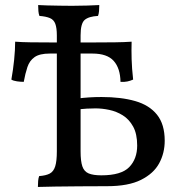

<svg xmlns="http://www.w3.org/2000/svg" viewBox="-20 -737 727 760"><path d="M130 3Q130 -10 131 -21Q132 -32 135 -40Q162 -42 177 -50Q192 -58 198.5 -78.5Q205 -99 205 -138V-597Q205 -626 199 -642.5Q193 -659 177.5 -665.5Q162 -672 136 -674Q133 -682 132 -693Q131 -704 131 -717Q144 -716 167 -715.5Q190 -715 216.5 -714.5Q243 -714 265 -714Q297 -714 325.5 -715Q354 -716 373 -717Q373 -704 372 -693Q371 -682 368 -674Q331 -672 315 -658Q299 -644 299 -597V-138Q299 -99 306 -78.5Q313 -58 331 -50.5Q349 -43 381 -43Q460 -43 491.5 -75.5Q523 -108 523 -161Q523 -207 507 -236Q491 -265 466 -280.5Q441 -296 412.5 -302Q384 -308 358 -308Q342 -308 323.5 -307Q305 -306 287 -304V-347Q310 -350 333 -351.5Q356 -353 382 -353Q459 -353 515 -337Q571 -321 601.5 -283Q632 -245 632 -180Q632 -131 610 -90.5Q588 -50 538 -25Q488 0 404 0Q347 0 293.5 0.5Q240 1 197.5 1.5Q155 2 130 3ZM74 -413Q62 -413 47.5 -415Q33 -417 25 -422Q32 -461 36 -500.5Q40 -540 40 -572Q66 -570 101.5 -569.5Q137 -569 179.5 -569Q222 -569 267 -569Q313 -569 355.5 -569Q398 -569 435 -569.5Q472 -570 501 -572Q500 -538 501 -502.5Q502 -467 507 -422Q496 -417 484 -414.5Q472 -412 457 -413Q456 -467 430 -496Q404 -525 346 -525H177Q137 -525 117 -511Q97 -497 88.5 -471.5Q80 -446 74 -413Z"/></svg>

Font: Vollkorn
Style: Regular
Weight: 400
Designer: Friedrich Althausen
Foundry: Friedrich Althausen
Version: Version 4.104